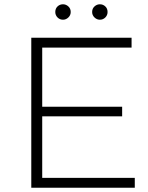

<svg xmlns="http://www.w3.org/2000/svg" viewBox="-20 -876 693 896"><path d="M126 0V-700H594V-654H177V-378H550V-333H177V-46H609V0ZM446 -784Q432 -784 421 -794.5Q410 -805 410 -820Q410 -836 421 -846Q432 -856 446 -856Q461 -856 471.5 -846Q482 -836 482 -820Q482 -805 471.5 -794.5Q461 -784 446 -784ZM274 -784Q259 -784 248.5 -794.5Q238 -805 238 -820Q238 -836 248.5 -846Q259 -856 274 -856Q288 -856 299 -846Q310 -836 310 -820Q310 -805 299 -794.5Q288 -784 274 -784Z"/></svg>

Font: Montserrat Light
Style: Regular
Weight: 300
Designer: Julieta Ulanovsky
Foundry: Julieta Ulanovsky
Version: Version 9.000; ttfautohint (v1.8.4.7-5d5b)